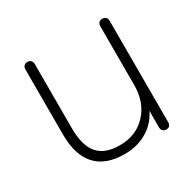

<svg xmlns="http://www.w3.org/2000/svg" viewBox="-117 -613 751 744"><g transform="rotate(-30 258.5 -241.0)"><path d="M70 -177V-468Q70 -478 75.5 -484Q81 -490 91 -490Q101 -490 106.5 -484Q112 -478 112 -468V-181Q112 -104 143 -67.5Q174 -31 241 -31Q314 -31 359.5 -79.5Q405 -128 405 -207V-468Q405 -478 410.5 -484Q416 -490 426 -490Q436 -490 441.5 -484Q447 -478 447 -468V-16Q447 -5 442 0.5Q437 6 427 6Q417 6 411.5 0Q406 -6 406 -16V-121H418Q400 -59 352.5 -25.5Q305 8 241 8Q155 8 112.5 -39Q70 -86 70 -177Z"/></g></svg>

Font: SN Pro Thin
Style: Regular
Weight: 200
Designer: Tobias Whetton
Foundry: Supernotes
Version: Version 1.003;Glyphs 3.3 (3324)